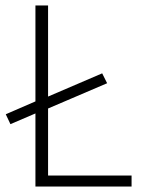

<svg xmlns="http://www.w3.org/2000/svg" viewBox="-20 -679 515 699"><path d="M18 -227 1 -263 114 -312 140 -321 352 -412 370 -376 141 -278 116 -269ZM109 0V-659H155V-40H459V0Z"/></svg>

Font: Source Sans 3 ExtraLight Light
Style: Regular
Weight: 300
Version: Version 3.052;hotconv 1.1.0;makeotfexe 2.6.0